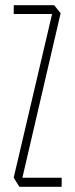

<svg xmlns="http://www.w3.org/2000/svg" viewBox="-20 -721 291 741"><path d="M33 -667V-701H189L185 -667ZM65 -29 33 -35V-36L189 -701L214 -670ZM55 0 33 -35H218V0Z"/></svg>

Font: Foldit ExtraLight
Style: Regular
Weight: 250
Version: Version 1.003